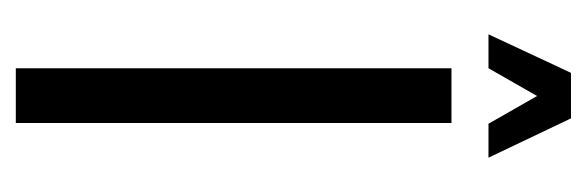

<svg xmlns="http://www.w3.org/2000/svg" viewBox="-276 -484 760 249"><g transform="rotate(90 104.5 -360.0)"><path d="M134 -720 185 -613H141L105 -676L69 -613H25L75 -720ZM69 0V-565H140V0Z"/></g></svg>

Font: Khand
Style: Regular
Weight: 400
Designer: Devanagari: Sanchit Sawaria, Jyotish Sonowal; Latin: Satya Rajpurohit
Foundry: Indian Type Foundry
Version: Version 1.101;PS 1.0;hotconv 1.0.78;makeotf.lib2.5.61930; tt